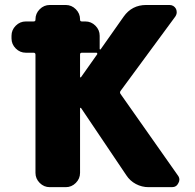

<svg xmlns="http://www.w3.org/2000/svg" viewBox="-20 -775 788 774"><path d="M84 -562.5Q60.5 -562.5 43.5 -579.6Q26.4 -596.7 26.4 -620.1V-630.9Q26.4 -654.3 43.5 -671.4Q60.5 -688.5 84 -688.5H115.2Q123 -688.5 123 -695.3V-697.3Q123 -720.7 140.1 -737.8Q157.2 -754.9 180.7 -754.9H245.1Q268.6 -754.9 285.6 -737.8Q302.7 -720.7 302.7 -697.3V-695.3Q302.7 -688.5 310.5 -688.5H324.2Q347.7 -688.5 364.7 -671.4Q381.8 -654.3 381.8 -630.9V-578.1Q381.8 -576.2 383.3 -575.7Q384.8 -575.2 385.7 -576.2L478.5 -708Q511.7 -754.9 569.3 -754.9H663.1Q680.7 -754.9 689.5 -739.3Q692.4 -732.4 692.4 -725.6Q692.4 -716.8 686.5 -708L465.8 -408.2Q461.9 -402.3 465.8 -396.5L697.3 -67.4Q703.1 -59.6 703.1 -50.8Q703.1 -43.9 699.2 -37.1Q691.4 -20.5 672.9 -20.5H579.1Q551.8 -20.5 527.8 -33.2Q503.9 -45.9 489.3 -68.4L306.6 -339.8Q305.7 -340.8 304.2 -340.3Q302.7 -339.8 302.7 -337.9V-78.1Q302.7 -54.7 285.6 -37.6Q268.6 -20.5 245.1 -20.5H180.7Q157.2 -20.5 140.1 -37.6Q123 -54.7 123 -78.1V-554.7Q123 -562.5 115.2 -562.5ZM302.7 -464.8Q302.7 -463.9 304.7 -462.9Q304.7 -462.9 304.7 -462.9Q306.6 -462.9 306.6 -463.9L372.1 -556.6Q372.1 -557.6 372.1 -558.6Q372.1 -562.5 369.1 -562.5H310.5Q302.7 -562.5 302.7 -555.7Z"/></svg>

Font: Gen Jyuu Gothic Heavy
Style: Bold
Weight: 900
Designer: [Source Han Sans]
Ryoko NISHIZUKA  (kana & ideographs); Paul D. Hunt (Latin, Greek & Cyrillic); Wenlong ZHANG  (bopomofo
Version: Version 1.002.20150607